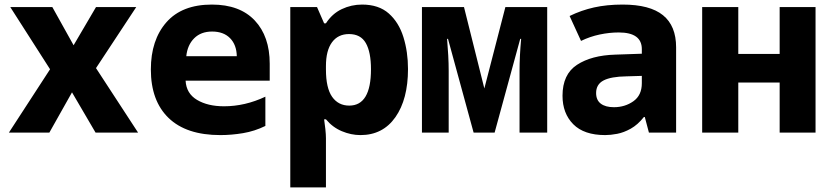

<svg xmlns="http://www.w3.org/2000/svg" viewBox="-20 -580 3640 840"><path d="M19 0 199 -277 25 -549H209L302 -382L400 -549H576L400 -282L584 0H398L295 -176L196 0Z M944 11Q795 11 717.5 -64Q640 -139 640 -276Q640 -405 708 -482.5Q776 -560 907 -560Q1029 -560 1094.5 -490.5Q1160 -421 1160 -301V-227H792Q795 -171 842 -143Q889 -115 960 -115Q1052 -115 1141 -157V-29Q1094 -6 1043.5 2.5Q993 11 944 11ZM795 -334H1016Q1015 -384 986.5 -413Q958 -442 908 -442Q859 -442 829.5 -412.5Q800 -383 795 -334Z M1250 240V-549H1367L1398 -478H1406Q1433 -520 1475 -540Q1517 -560 1564 -560Q1637 -560 1681 -521Q1725 -482 1745 -417.5Q1765 -353 1765 -278Q1765 -146 1710 -67.5Q1655 11 1557 11Q1516 11 1475.5 -6Q1435 -23 1406 -58H1398Q1401 -39 1403.5 -15Q1406 9 1406 25V240ZM1508 -118Q1603 -118 1603 -277Q1603 -352 1580.5 -391.5Q1558 -431 1507 -431Q1459 -431 1432.5 -395Q1406 -359 1406 -291V-276Q1406 -195 1433 -156.5Q1460 -118 1508 -118Z M1826 0V-549H2010L2099 -193L2191 -549H2374V0H2253V-271Q2253 -334 2260 -410H2256L2144 0H2052L1940 -410H1936Q1939 -374 1941 -338.5Q1943 -303 1943 -270V0Z M2628 11Q2535 11 2488 -36.5Q2441 -84 2441 -161Q2441 -255 2504.5 -296.5Q2568 -338 2672 -341L2788 -345V-365Q2788 -438 2687 -438Q2646 -438 2603.5 -429Q2561 -420 2522 -401L2472 -510Q2523 -535 2579 -547.5Q2635 -560 2704 -560Q2823 -560 2880.5 -513.5Q2938 -467 2938 -373V0H2819L2801 -68H2797Q2770 -34 2739.5 -17Q2709 0 2680 5.5Q2651 11 2628 11ZM2666 -111Q2714 -111 2751 -137Q2788 -163 2788 -216V-248L2721 -246Q2653 -245 2620.5 -228Q2588 -211 2588 -173Q2588 -142 2608.5 -126.5Q2629 -111 2666 -111Z M3052 0V-549H3210V-344H3391V-549H3548V0H3391V-219H3210V0Z"/></svg>

Font: Noto Sans Mono ExtraBold
Style: Regular
Weight: 800
Designer: Monotype Design Team
Foundry: Monotype Imaging Inc.
Version: Version 2.014